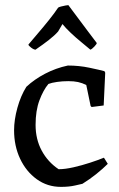

<svg xmlns="http://www.w3.org/2000/svg" viewBox="-20 -718 466 750"><path d="M218 12Q165 12 123.5 -18Q82 -48 58.5 -98Q35 -148 35 -209Q35 -250 48 -297Q61 -344 83 -379Q114 -408 156 -430Q198 -452 245 -462Q289 -462 329 -453.5Q369 -445 388 -440L391 -434L385 -306L338 -300L334 -304L317 -386Q301 -394 285 -397.5Q269 -401 247 -401Q224 -401 203 -398Q182 -395 169 -390Q149 -366 134 -326Q119 -286 119 -230Q119 -174 143 -129.5Q167 -85 209 -57Q234 -57 267 -64.5Q300 -72 332 -82.5Q364 -93 386 -102L401 -78Q382 -59 356.5 -38.5Q331 -18 302 0Q297 1 273.5 6.5Q250 12 218 12ZM123 -527 119 -524Q112 -524 101.5 -532Q91 -540 91 -544Q105 -561 127 -586.5Q149 -612 171 -639.5Q193 -667 207 -688Q209 -690 218 -692.5Q227 -695 236 -696.5Q245 -698 247 -698L321 -599L358 -550Q358 -546 348.5 -536Q339 -526 333 -524Q319 -536 297.5 -553.5Q276 -571 256 -590Q236 -609 224 -624L207 -595Q194 -580 171 -562Q148 -544 123 -527Z"/></svg>

Font: Labrada
Style: Regular
Weight: 400
Designer: Mercedes Jáuregui
Foundry: Omnibus-Type Team
Version: Version 1.000; ttfautohint (v1.8.4.7-5d5b)